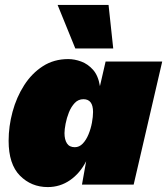

<svg xmlns="http://www.w3.org/2000/svg" viewBox="-20 -750 679 780"><path d="M174 10Q107 10 61 -36.5Q15 -83 15 -178Q15 -237 31 -296Q47 -355 78 -403.5Q109 -452 154 -481Q199 -510 257 -510Q283 -510 310 -500Q337 -490 358 -466.5Q379 -443 386 -400L409 -500H639L523 0H313L330 -95Q305 -46 264.5 -18Q224 10 174 10ZM284 -152Q302 -152 316 -166.5Q330 -181 339.5 -204Q349 -227 353.5 -251.5Q358 -276 358 -295Q358 -347 319 -347Q298 -347 283.5 -331.5Q269 -316 260 -293.5Q251 -271 246.5 -247.5Q242 -224 242 -209Q242 -183 252 -167.5Q262 -152 284 -152ZM421 -730 440 -553H286L214 -730Z"/></svg>

Font: Work Sans Black
Style: Italic
Weight: 900
Italic angle: -13°
Designer: Wei Huang
Foundry: Wei Huang
Version: Version 2.009; ttfautohint (v1.8.3)